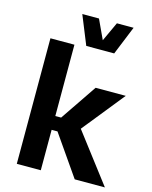

<svg xmlns="http://www.w3.org/2000/svg" viewBox="-133 -1004 864 1090"><g transform="rotate(15 299.0 -459.0)"><path d="M212.6 -917.6 281.2 -748.5H445.3L514.1 -917.6H416L363.4 -804L310.6 -917.6ZM394.1 -532.8 248.7 -318.7H214.5V-737.8H73.5V0H214.5V-237.5H249L413.9 0H591.2L372.9 -286.4L571.1 -532.8Z"/></g></svg>

Font: Estedad-FD VF
Style: Regular
Weight: 100
Designer: Amin Abedi
Version: Version 7.3